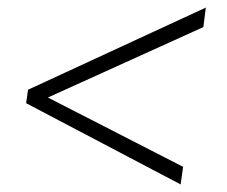

<svg xmlns="http://www.w3.org/2000/svg" viewBox="-20 -535 600 507"><path d="M54 -298 523.5 -515 517 -463.5 106.5 -277.5 463.5 -94.5 457 -48 49 -262.5Z"/></svg>

Font: Merriweather 144pt SemiBold
Style: Italic
Weight: 600
Italic angle: -7.8°
Version: Version 2.101